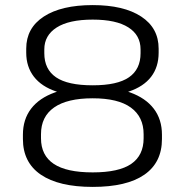

<svg xmlns="http://www.w3.org/2000/svg" viewBox="-20 -727 726 754"><path d="M344 7Q211 7 140.5 -41Q70 -89 70 -181V-198Q70 -258 102 -300Q134 -342 195.5 -364Q257 -386 344 -386Q430 -386 491 -364Q552 -342 584 -300Q616 -258 616 -198V-181Q616 -89 547 -41Q478 7 344 7ZM344 -50Q447 -50 495.5 -83.5Q544 -117 544 -184V-200Q544 -268 494 -304.5Q444 -341 344 -341Q244 -341 192.5 -305Q141 -269 141 -200V-184Q141 -117 191 -83.5Q241 -50 344 -50ZM344 -348Q260 -348 201.5 -367.5Q143 -387 113 -426Q83 -465 83 -520V-536Q83 -617 152 -662Q221 -707 344 -707Q466 -707 534.5 -662Q603 -617 603 -536V-520Q603 -464 573.5 -425.5Q544 -387 486 -367.5Q428 -348 344 -348ZM344 -392Q441 -392 486.5 -423.5Q532 -455 532 -518V-533Q532 -589 484 -619.5Q436 -650 344 -650Q251 -650 202.5 -619Q154 -588 154 -533V-518Q154 -455 200 -423.5Q246 -392 344 -392Z"/></svg>

Font: Pathway Extreme 28pt Light
Style: Regular
Weight: 300
Designer: Eduardo Rodriguez Tunni
Foundry: Eduardo Rodriguez Tunni
Version: Version 1.001;gftools[0.9.26]